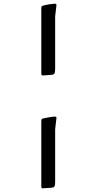

<svg xmlns="http://www.w3.org/2000/svg" viewBox="-20 -823 530 1041"><path d="M213 198Q204 199 204 189V-164Q204 -174 206 -176.5Q208 -179 215 -181Q230 -184 245.5 -187Q261 -190 277 -191Q287 -191 286 -182L279 -122V157Q279 173 277.5 181Q276 189 271.5 191.5Q267 194 257 195ZM213 -414Q204 -413 204 -423V-776Q204 -786 206 -788.5Q208 -791 215 -793Q230 -797 245.5 -799.5Q261 -802 277 -803Q287 -803 286 -794L279 -734V-455Q279 -439 277.5 -431Q276 -423 271.5 -420.5Q267 -418 257 -417Z"/></svg>

Font: Hahmlet
Style: Regular
Weight: 400
Designer: Minjoo Ham & Mark Frömberg
Foundry: hypertype
Version: Version 1.002